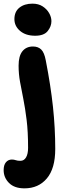

<svg xmlns="http://www.w3.org/2000/svg" viewBox="-55 -773 367 1053"><path d="M138 -577Q86 -577 55 -603.5Q24 -630 24 -668Q24 -709 51.5 -731Q79 -753 123 -753Q156 -753 179 -738Q202 -723 214.5 -701Q227 -679 227 -657Q227 -628 206.5 -602.5Q186 -577 138 -577ZM79 260Q24 260 -5.5 230.5Q-35 201 -35 160Q-35 132 -22.5 117Q-10 102 10 102Q22 102 31.5 105.5Q41 109 57 109Q77 109 88 90Q99 71 99 38Q99 -51 91 -115.5Q83 -180 73 -230Q63 -280 55 -323.5Q47 -367 47 -413Q47 -466 68 -492Q89 -518 126 -518Q154 -518 171 -501.5Q188 -485 196 -442Q223 -304 235.5 -187Q248 -70 248 44Q248 151 202 205.5Q156 260 79 260Z"/></svg>

Font: Shantell Sans Normal
Style: Bold
Weight: 700
Designer: Stephen Nixon, Anya Danilova, Shantell Martin
Foundry: Arrow Type
Version: Version 1.009;[a7da0bfa3]